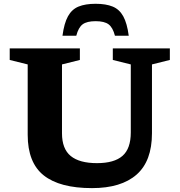

<svg xmlns="http://www.w3.org/2000/svg" viewBox="-20 -956 924 988"><path d="M653 -274.5V-624.5L560.5 -647.5V-707H854V-647.5L762 -624.5V-270.5Q762 -127 682.8 -57.5Q603.5 12 453.5 12Q287.5 12 205 -53.5Q122.5 -119 122.5 -262.5V-624.5L30 -647.5V-707H391V-647.5L299 -624.5V-270Q299 -190 344 -153.2Q389 -116.5 479 -116.5Q567.5 -116.5 610.2 -153.8Q653 -191 653 -274.5ZM472 -847Q427 -847 405.2 -830.8Q383.5 -814.5 372.5 -772H301.5Q310 -836.5 329.8 -872.2Q349.5 -908 384.2 -922.2Q419 -936.5 472 -936.5Q525 -936.5 559.8 -922.2Q594.5 -908 614.2 -872.2Q634 -836.5 642.5 -772H571.5Q560.5 -814.5 538.8 -830.8Q517 -847 472 -847Z"/></svg>

Font: Newsreader 6pt SemiBold
Style: Regular
Weight: 600
Designer: Hugues Gentile
Foundry: Production Type
Version: Version 1.003; ttfautohint (v1.8.3)